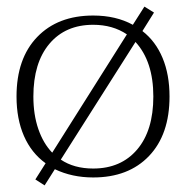

<svg xmlns="http://www.w3.org/2000/svg" viewBox="-20 -527 564 581"><path d="M493 -235Q493 -120 431 -55Q369 10 262 10Q198 10 146 -15L115 34L87 16L118 -33Q75 -64 52.5 -115.5Q30 -167 30 -235Q30 -350 92.5 -415Q155 -480 262 -480Q331 -480 382 -452L417 -507L446 -489L411 -433Q451 -402 472 -351.5Q493 -301 493 -235ZM138 -65 364 -423Q321 -452 262 -452Q178 -452 129.5 -394.5Q81 -337 81 -235Q81 -180 96 -136.5Q111 -93 138 -65ZM444 -235Q444 -341 390 -400L164 -44Q204 -17 262 -17Q346 -17 395 -74.5Q444 -132 444 -235Z"/></svg>

Font: Taviraj ExtraLight
Style: Regular
Weight: 200
Designer: Katatrad Team
Foundry: CadsonDemak
Version: Version 1.030